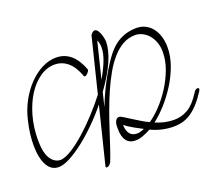

<svg xmlns="http://www.w3.org/2000/svg" viewBox="-149 -1012 1537 1358"><g transform="rotate(-20 619.5 -333.0)"><path d="M545 -561V-557Q545 -553 541.5 -547Q538 -541 532.5 -535Q527 -529 521 -525Q515 -521 510 -521Q503 -521 502 -528Q476 -600 433.5 -636.5Q391 -673 334 -673Q276 -673 223 -636Q170 -599 130 -536Q90 -473 66.5 -389Q43 -305 43 -210Q43 -115 72.5 -69.5Q102 -24 149 -24Q186 -28 235.5 -59.5Q285 -91 339 -139Q393 -187 448 -246.5Q503 -306 551 -368L651 -772Q653 -783 664 -793Q675 -803 683 -803Q698 -803 708 -787.5Q718 -772 724 -753Q730 -734 732 -718.5Q734 -703 734 -702Q734 -640 699 -558.5Q664 -477 590 -374L564 -268Q631 -441 727 -580Q777 -652 836 -685Q895 -718 968 -718Q1005 -718 1035 -702.5Q1065 -687 1086 -659.5Q1107 -632 1118 -595Q1129 -558 1129 -516Q1129 -448 1104 -379Q1079 -310 1039.5 -247.5Q1000 -185 952.5 -132.5Q905 -80 860 -46Q929 -16 998 -16Q1056 -16 1104.5 -45Q1153 -74 1200 -149Q1212 -170 1230 -170Q1239 -168 1239 -162Q1239 -157 1234 -147Q1202 -97 1171.5 -63.5Q1141 -30 1110 -9.5Q1079 11 1047 19.5Q1015 28 980 28Q891 28 809 -11Q778 6 748 17Q718 28 692 28Q648 28 624.5 -2Q601 -32 601 -91Q601 -98 601 -111.5Q601 -125 604.5 -137.5Q608 -150 616 -159.5Q624 -169 639 -169Q644 -169 653.5 -164Q663 -159 673.5 -152.5Q684 -146 694.5 -139Q705 -132 712 -128Q741 -111 769.5 -92.5Q798 -74 830 -60Q872 -88 917 -135.5Q962 -183 999.5 -241.5Q1037 -300 1061.5 -365.5Q1086 -431 1086 -496Q1086 -532 1076 -562.5Q1066 -593 1048.5 -616.5Q1031 -640 1006.5 -655Q982 -670 952 -674H941Q891 -674 848.5 -650Q806 -626 769 -584Q732 -542 700.5 -486.5Q669 -431 641.5 -368.5Q614 -306 590 -240Q566 -174 545.5 -111Q525 -48 506.5 8Q488 64 471 107Q467 118 456.5 127.5Q446 137 434 137Q428 137 428 130Q428 126 429 123L534 -300Q484 -238 426 -180.5Q368 -123 311.5 -79Q255 -35 204 -8Q153 19 117 19Q88 19 66.5 4.5Q45 -10 30.5 -37Q16 -64 8.5 -102Q1 -140 1 -186Q1 -224 6 -268.5Q11 -313 24 -367Q41 -441 76 -505Q111 -569 157 -616Q203 -663 255.5 -689.5Q308 -716 361 -716Q487 -716 545 -561ZM611 -458Q650 -526 670 -578.5Q690 -631 690 -673Q690 -688 687.5 -702Q685 -716 678 -730ZM738 -17Q762 -23 774 -29Q746 -43 709.5 -63.5Q673 -84 645 -106Q646 -62 664.5 -38.5Q683 -15 717 -15Q722 -15 727 -15Q732 -15 738 -17Z"/></g></svg>

Font: Discipuli Britannica
Style: Regular
Weight: 400
Designer: Peter Wiegel
Foundry: Peter Wiegel
Version: Version 0.001 2009